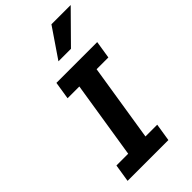

<svg xmlns="http://www.w3.org/2000/svg" viewBox="-280 -1008 1085 1085"><g transform="rotate(-45 262.5 -465.0)"><path d="M376 0 392.8 -106H298.8L372.3 -570H466.3L483.1 -676H157.1L140.3 -570H234.3L160.8 -106H66.8L50 0ZM351.4 -754 525.3 -930H371.3L251.4 -754Z"/></g></svg>

Font: Fog Sans
Style: It
Weight: 700
Foundry: Intel Corporation
Version: Version 1.00